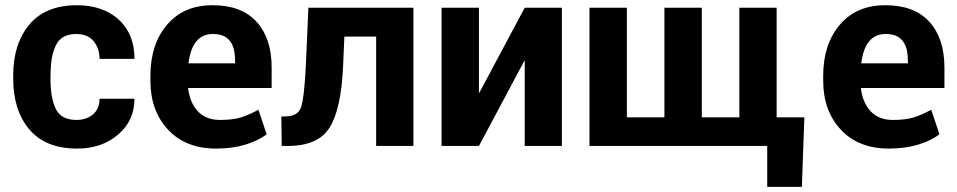

<svg xmlns="http://www.w3.org/2000/svg" viewBox="-20 -558 3658 734"><path d="M275 10Q154 10 92.2 -63.2Q30.5 -136.5 30.5 -256.5V-271Q30.5 -390 92.2 -464Q154 -538 274 -538Q339 -538 388.5 -513.8Q438 -489.5 466 -444Q494 -398.5 494 -333H360.5Q360.5 -373 338 -400.5Q315.5 -428 271.5 -428Q214.5 -428 194 -385.5Q181.5 -360 177.2 -330Q173 -300 173 -256.5Q173 -183 193.5 -141.2Q214 -99.5 272 -99.5Q310 -99.5 335.2 -120.5Q360.5 -141.5 360.5 -180.5H494Q494 -97 431.5 -43.5Q369 10 275 10Z M806 10Q690 10 622.5 -62.2Q555 -134.5 555 -249V-268.5Q555 -388.5 618.5 -463.2Q682 -538 791.5 -538H793.5Q903 -538 960.8 -474.8Q1018.5 -411.5 1018.5 -299.5V-221.5H699Q705.5 -166 736.2 -132.8Q767 -99.5 821 -99.5Q869.5 -99.5 900 -108.8Q930.5 -118 968 -138.5L999.5 -44.5Q968 -20.5 918.5 -5.2Q869 10 806 10ZM879 -316Q879 -345.5 875 -365.5Q871 -385.5 858.5 -402Q838 -428 795 -428Q794.5 -428 793.5 -428Q714.5 -428 700.5 -316Z M1560.5 0H1418V-418H1296.5L1291.5 -303Q1284 -140.5 1240 -70.2Q1196 0 1079.5 0H1057L1055.5 -112.5L1070.5 -113Q1119.5 -113 1131.2 -148.8Q1143 -184.5 1149 -303L1159 -528.5H1560.5Z M2128 0H1986V-325L1984.5 -325.5L1811 0H1668V-528.5H1811V-204L1812.5 -203.5L1986 -528.5H2128Z M3045.5 156.5H2913V0H2233.5V-528.5H2376.5V-109.5H2520V-528.5H2663V-109.5H2806.5V-528.5H2949V-109.5H3055Z M3378 10Q3262 10 3194.5 -62.2Q3127 -134.5 3127 -249V-268.5Q3127 -388.5 3190.5 -463.2Q3254 -538 3363.5 -538H3365.5Q3475 -538 3532.8 -474.8Q3590.5 -411.5 3590.5 -299.5V-221.5H3271Q3277.5 -166 3308.2 -132.8Q3339 -99.5 3393 -99.5Q3441.5 -99.5 3472 -108.8Q3502.5 -118 3540 -138.5L3571.5 -44.5Q3540 -20.5 3490.5 -5.2Q3441 10 3378 10ZM3451 -316Q3451 -345.5 3447 -365.5Q3443 -385.5 3430.5 -402Q3410 -428 3367 -428Q3366.5 -428 3365.5 -428Q3286.5 -428 3272.5 -316Z"/></svg>

Font: Roberto Sans
Style: Bold
Weight: 700
Designer: Google (font) & Cristiano Sobral (main changes)
Version: Version 1.000;October 12, 2021;FontCreator 14.0.0.2814 64-bi